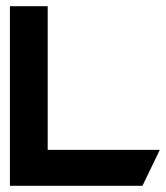

<svg xmlns="http://www.w3.org/2000/svg" viewBox="-20 -600 536 620"><path d="M12 0H440L496 -116H134V-580H12Z"/></svg>

Font: Charger Pro
Style: UltraExt
Weight: 900
Designer: Jasper
Foundry: Cannot Into Space Fonts
Version: Version 1.09